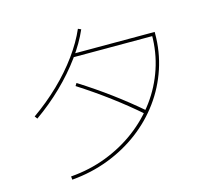

<svg xmlns="http://www.w3.org/2000/svg" viewBox="-117 -953 1233 1123"><g transform="rotate(-15 500.0 -391.0)"><path d="M184 11Q299 2 400.5 -37Q502 -76 585.5 -139Q669 -202 729.5 -284.5Q790 -367 822.5 -464.5Q855 -562 855 -669L865 -659H376V-679H875V-669Q875 -559 841.5 -458.5Q808 -358 746 -273Q684 -188 598.5 -123.5Q513 -59 408.5 -19Q304 21 186 31ZM69 -383Q156 -444 229.5 -515Q303 -586 358.5 -662.5Q414 -739 446 -813L464 -805Q431 -729 374.5 -651.5Q318 -574 243.5 -501.5Q169 -429 81 -367ZM697 -231Q618 -300 531 -365Q444 -430 346 -493L356 -509Q454 -447 542 -382Q630 -317 711 -247Z"/></g></svg>

Font: M PLUS 2 Thin Thin
Style: Regular
Weight: 250
Version: Version 1.001